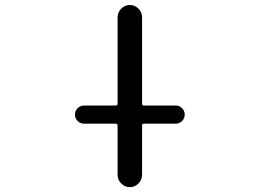

<svg xmlns="http://www.w3.org/2000/svg" viewBox="-20 -775 1040 774"><path d="M319.3 -276.4Q303.7 -276.4 293 -287.1Q282.2 -297.9 282.2 -313Q282.2 -328.1 293 -338.9Q303.7 -349.6 319.3 -349.6H446.3Q454.1 -349.6 454.1 -357.4V-705.1Q454.1 -725.6 468.8 -740.2Q483.4 -754.9 503.4 -754.9Q523.4 -754.9 538.1 -740.2Q552.7 -725.6 552.7 -705.1V-357.4Q552.7 -349.6 559.6 -349.6H688.5Q703.1 -349.6 713.9 -338.9Q724.6 -328.1 724.6 -313Q724.6 -297.9 713.9 -287.1Q703.1 -276.4 688.5 -276.4H559.6Q552.7 -276.4 552.7 -269.5V-70.3Q552.7 -49.8 538.1 -35.2Q523.4 -20.5 503.4 -20.5Q483.4 -20.5 468.8 -35.2Q454.1 -49.8 454.1 -70.3V-269.5Q454.1 -276.4 446.3 -276.4Z"/></svg>

Font: Rounded Mgen+ 2m regular
Style: Regular
Weight: 400
Designer: [Source Han Sans]
Ryoko NISHIZUKA  (kana & ideographs); Paul D. Hunt (Latin, Greek & Cyrillic); Wenlong ZHANG  (bopomofo
Version: Version 1.059.20150602